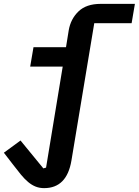

<svg xmlns="http://www.w3.org/2000/svg" viewBox="-47 -760 717 992"><path d="M181 212Q157 212 137 204Q117 196 98.5 180.5Q80 165 61 142Q42 119 20 90L-27 29L59 -34L177 110L191 106L277 -416H109L126 -516H294L308 -603Q318 -662 358.5 -701Q399 -740 473 -740H650L633 -640H440L322 70Q298 212 181 212Z"/></svg>

Font: IBM Plex Mono SemiBold
Style: Italic
Weight: 600
Italic angle: -9°
Monospace: yes
Designer: Mike Abbink, Paul van der Laan, Pieter van Rosmalen
Foundry: Bold Monday
Version: Version 2.3